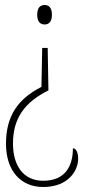

<svg xmlns="http://www.w3.org/2000/svg" viewBox="-20 -560 411 769"><path d="M159 -540C143 -540 129 -531 129 -501C129 -471 143 -462 159 -462C174 -462 188 -471 188 -501C188 -531 174 -540 159 -540ZM171 -368H149L146 -212C52 -164 4 -96 4 16C4 124 63 189 153 189C255 189 293 122 293 76C293 47 283 34 272 34C272 103 243 164 153 164C75 164 32 105 32 15C32 -84 76 -149 174 -198Z"/></svg>

Font: Noto Serif Devanagari Condensed Thin
Style: Regular
Weight: 100
Width: 3
Designer: Universal Thirst, Indian Type Foundry and the Monotype Design Team
Foundry: Monotype Imaging Inc.
Version: Version 2.004